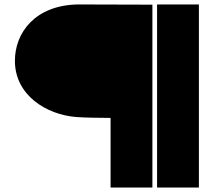

<svg xmlns="http://www.w3.org/2000/svg" viewBox="-20 -843 957 863"><path d="M47 -570C47 -415 188 -328 322 -317C378 -313 429 -314 477 -313V0H665V-822L331 -823C136 -820 47 -694 47 -570ZM686 0H874V-823H686Z"/></svg>

Font: Rabbid Highway Sign IV
Style: Blk
Weight: 400
Foundry: Cannot Into Space Fonts
Version: Version 0.277